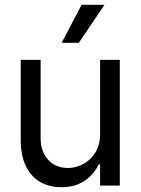

<svg xmlns="http://www.w3.org/2000/svg" viewBox="-20 -783 593 810"><path d="M402.3 -530.3H485.4V0H402.3V-89.8H396.5Q376 -46.4 336.2 -19.8Q296.4 6.8 239.3 6.8Q188 6.8 149.4 -15.4Q110.8 -37.6 89.1 -82.5Q67.4 -127.4 67.4 -193.4V-530.3H151.4V-199.2Q151.4 -161.6 166 -133.3Q180.7 -105 206.8 -89.6Q232.9 -74.2 266.6 -74.2Q298.3 -74.2 329.8 -90.3Q361.3 -106.4 381.8 -138.9Q402.3 -171.4 402.3 -217.8ZM324.2 -762.7H420.9L312.5 -602.5H240.2Z"/></svg>

Font: Pretendard
Style: Regular
Weight: 400
Designer: Base glyphs from Inter by Rasmus Andersson; Hangeul glyphs from Noto Sans CJK(Source Han Sans) by Jang Soo-young and Kan
Foundry: Kil Hyung-jin
Version: Version 1.309